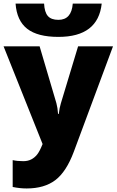

<svg xmlns="http://www.w3.org/2000/svg" viewBox="-21 -812 651 1072"><path d="M-1 -553.2H200.2L293.9 -235.8Q300.8 -210.9 303.2 -175.8H307.1Q311 -209.5 318.8 -234.9L415 -553.2H609.9L391.1 35.2Q349.1 147.5 287.8 193.8Q226.6 240.2 127.9 240.2Q89.8 240.2 49.8 231.9V82Q75.7 87.9 108.9 87.9Q134.3 87.9 153.3 78.1Q172.4 68.4 186.5 50.5Q200.7 32.7 216.8 -7.8ZM305.2 -606Q188.5 -606 130.6 -651.4Q72.8 -696.8 65.9 -792H225.1Q227.5 -744.1 246.1 -722.7Q264.6 -701.2 305.2 -701.2Q378.4 -701.2 385.3 -792H546.9Q526.9 -606 305.2 -606Z"/></svg>

Font: Open Sans ExtBd
Style: Bold
Weight: 800
Foundry: Ascender Corporation
Version: Version 1.10